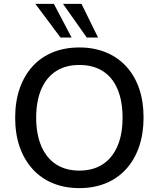

<svg xmlns="http://www.w3.org/2000/svg" viewBox="-20 -958 815 987"><path d="M388 9Q313 9 252 -16Q191 -41 147.5 -89Q104 -137 81 -203.5Q58 -270 58 -353Q58 -436 81 -502.5Q104 -569 147 -616.5Q190 -664 251 -689Q312 -714 388 -714Q463 -714 524 -689Q585 -664 628.5 -617Q672 -570 695 -503.5Q718 -437 718 -354Q718 -271 695 -204Q672 -137 628.5 -89Q585 -41 524 -16Q463 9 388 9ZM388 -81Q458 -81 507.5 -113Q557 -145 583.5 -206Q610 -267 610 -353Q610 -439 584 -500Q558 -561 508.5 -592.5Q459 -624 388 -624Q318 -624 268.5 -592.5Q219 -561 192.5 -500Q166 -439 166 -353Q166 -268 192.5 -206.5Q219 -145 268.5 -113Q318 -81 388 -81ZM426 -765 304 -938H399L484 -765ZM291 -765 162 -938H257L348 -765Z"/></svg>

Font: Nunito Sans 12pt SemiBold
Style: Regular
Weight: 600
Designer: Vernon Adams
Foundry: Vernon Adams
Version: Version 3.101;gftools[0.9.27]